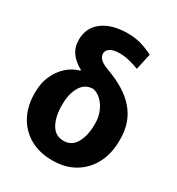

<svg xmlns="http://www.w3.org/2000/svg" viewBox="-184 -884 931 1010"><g transform="rotate(30 281.5 -379.0)"><path d="M285.6 9.8Q205.6 9.8 148.2 -23.4Q90.8 -56.6 59.8 -115Q28.8 -173.3 28.8 -249.5V-258.8Q28.8 -311.5 48.3 -356Q67.9 -400.4 101.3 -430.9Q134.8 -461.4 176.8 -472.7L178.7 -478Q136.2 -500 112.8 -532.5Q89.4 -564.9 89.4 -610.4Q89.4 -684.1 145.5 -726.1Q201.7 -768.1 297.4 -768.1Q338.9 -768.1 374.3 -758.5Q409.7 -749 451.7 -728L430.2 -629.9Q404.3 -640.1 373.8 -647.9Q343.3 -655.8 311.5 -655.8Q275.4 -655.8 255.6 -643.6Q235.8 -631.3 235.8 -609.9Q235.8 -594.7 249.5 -579.3Q263.2 -564 302.7 -549.3Q420.4 -507.8 480.2 -438.2Q540 -368.7 540 -266.1V-256.8Q540 -178.7 509 -118.7Q478 -58.6 420.9 -24.4Q363.8 9.8 285.6 9.8ZM285.6 -108.9Q334 -108.9 359.1 -152.8Q384.3 -196.8 384.3 -264.6V-273.9Q384.3 -307.6 371.8 -339.6Q359.4 -371.6 336.9 -394.5Q314.5 -417.5 285.6 -423.8Q236.3 -423.8 210.4 -380.9Q184.6 -337.9 184.6 -273.9V-264.6Q184.6 -196.8 209.7 -152.8Q234.9 -108.9 285.6 -108.9Z"/></g></svg>

Font: Roboto Slab ExtraBold
Style: Regular
Weight: 800
Designer: Google
Version: Version 2.001; ttfautohint (v1.8.3)